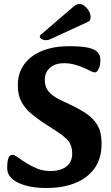

<svg xmlns="http://www.w3.org/2000/svg" viewBox="-20 -927 556 960"><path d="M212 13Q125 13 70.5 -13.5Q16 -40 16 -86Q16 -122 22.5 -137.5Q29 -153 42 -153Q52 -153 69 -140.5Q86 -128 110.5 -112.5Q135 -97 165 -84.5Q195 -72 231 -72Q284 -72 312.5 -95Q341 -118 341 -159Q341 -198 322.5 -221Q304 -244 264 -270L196 -314Q163 -336 134 -360.5Q105 -385 87 -418.5Q69 -452 69 -500Q69 -562 101.5 -606Q134 -650 191.5 -673Q249 -696 324 -696Q389 -696 423 -688Q457 -680 469.5 -664.5Q482 -649 482 -628Q482 -600 473.5 -582.5Q465 -565 454 -565Q446 -565 434.5 -571Q423 -577 404 -586Q387 -594 358.5 -602.5Q330 -611 299 -611Q257 -611 230.5 -588.5Q204 -566 204 -527Q204 -492 223 -469.5Q242 -447 278 -429L339 -400Q381 -380 414.5 -357Q448 -334 468 -299.5Q488 -265 488 -208Q488 -102 413.5 -44.5Q339 13 212 13ZM188 -757Q179 -751 179 -744Q179 -737 188.5 -731.5Q198 -726 208 -726Q214 -726 219.5 -727Q225 -728 231 -731L412 -814Q424 -819 428.5 -824.5Q433 -830 433 -841Q433 -857 424.5 -872Q416 -887 403 -897Q390 -907 377 -907Q363 -907 350 -896Z"/></svg>

Font: Alkatra Medium
Style: Regular
Weight: 500
Designer: Suman Bhandary
Version: Version 1.100;gftools[0.9.22]